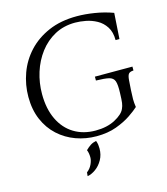

<svg xmlns="http://www.w3.org/2000/svg" viewBox="-129 -779 957 1102"><g transform="rotate(-15 349.0 -228.5)"><path d="M364 15Q300 15 242 -6Q184 -27 139 -68Q94 -109 68.5 -168.5Q43 -228 43 -304Q43 -376 67.5 -443.5Q92 -511 141 -564Q190 -617 262.5 -648.5Q335 -680 431 -680Q480 -680 536 -671Q592 -662 644 -643L634 -490H611Q611 -538 591 -569Q571 -600 540 -617Q509 -634 475 -640.5Q441 -647 412 -647Q344 -647 290.5 -618Q237 -589 199.5 -539.5Q162 -490 142.5 -428Q123 -366 123 -300Q123 -212 153.5 -148.5Q184 -85 239 -51.5Q294 -18 367 -18Q435 -18 483 -43.5Q531 -69 544 -99Q551 -114 553.5 -132Q556 -150 557 -190Q559 -239 551.5 -260.5Q544 -282 519 -288Q494 -294 442 -295V-318H665V-295Q643 -294 635.5 -284Q628 -274 626 -248L622 -190Q620 -158 620 -136.5Q620 -115 624 -89Q606 -72 570 -47.5Q534 -23 482.5 -4Q431 15 364 15ZM254 223 256 201Q276 186 286.5 163.5Q297 141 297 123Q297 97 289 78Q304 63 318.5 53.5Q333 44 353 40Q358 53 359.5 64.5Q361 76 361 87Q361 124 344.5 153.5Q328 183 303 201Q278 219 254 223Z"/></g></svg>

Font: Bona Nova SC
Style: Italic
Weight: 400
Italic angle: -4°
Designer: Mateusz Machalski
Foundry: Capitalics
Version: Version 4.001; ttfautohint (v1.8.4.7-5d5b)